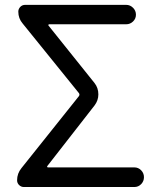

<svg xmlns="http://www.w3.org/2000/svg" viewBox="-20 -753 641 773"><path d="M76.2 0Q65.4 0 57.1 -7.8Q48.8 -15.6 48.8 -27.3Q48.8 -54.7 66.4 -76.2L297.9 -366.2Q301.8 -372.1 297.9 -377.9L71.3 -658.2Q53.7 -678.7 53.7 -706.1Q53.7 -716.8 61.5 -725.1Q69.3 -733.4 81.1 -733.4H488.3Q503.9 -733.4 515.6 -721.7Q527.3 -710 527.3 -693.8Q527.3 -677.7 515.6 -666.5Q503.9 -655.3 488.3 -655.3H178.7Q175.8 -655.3 174.8 -653.3Q173.8 -651.4 175.8 -649.4L360.4 -418.9Q376 -399.4 376 -373Q376 -348.6 360.4 -328.1L170.9 -85Q168.9 -83 169.9 -81.1Q170.9 -79.1 172.9 -79.1H520.5Q537.1 -79.1 548.3 -67.4Q559.6 -55.7 559.6 -39.6Q559.6 -23.4 548.3 -11.7Q537.1 0 520.5 0Z"/></svg>

Font: Gen Jyuu Gothic Regular
Style: Regular
Weight: 400
Designer: [Source Han Sans]
Ryoko NISHIZUKA  (kana & ideographs); Paul D. Hunt (Latin, Greek & Cyrillic); Wenlong ZHANG  (bopomofo
Version: Version 1.002.20150607